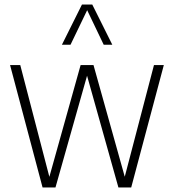

<svg xmlns="http://www.w3.org/2000/svg" viewBox="-20 -828 768 848"><path d="M660 -540.5H703.5L559.5 0H503L364.5 -493.5L225 0H168L24.5 -540.5H69.5L198 -47L336 -540.5H393L531 -47.5ZM476 -630.5H438L365 -783L291.5 -630.5H253.5L342 -808H387.5Z"/></svg>

Font: Encode Sans Condensed ExLight
Style: Regular
Weight: 275
Width: 3
Designer: Multiple Designers
Foundry: Impallari Type
Version: Version 2.000